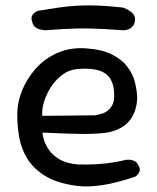

<svg xmlns="http://www.w3.org/2000/svg" viewBox="-20 -676 581 711"><path d="M249 10Q183 -1 142.5 -27.5Q102 -54 80.5 -89.5Q59 -125 51.5 -166Q44 -207 44 -247Q43 -292 60.5 -337.5Q78 -383 111.5 -421Q145 -459 192.5 -480Q240 -501 298 -497Q357 -493 394 -474.5Q431 -456 451.5 -429Q472 -402 479.5 -372Q487 -342 488 -315Q487 -265 461.5 -231.5Q436 -198 382 -186Q366 -183 341.5 -181.5Q317 -180 289.5 -180Q262 -180 235.5 -181Q209 -182 186.5 -183Q164 -184 150.5 -184.5Q137 -185 137 -185Q140 -157 155 -130.5Q170 -104 198.5 -87Q227 -70 270 -67Q307 -66 339 -68Q371 -70 395.5 -74Q420 -78 433 -81Q446 -84 446 -84Q446 -84 451.5 -84.5Q457 -85 464.5 -84Q472 -83 480 -78.5Q488 -74 493 -63Q499 -53 497.5 -45.5Q496 -38 492 -32.5Q488 -27 484.5 -24.5Q481 -22 481 -22Q481 -22 460 -15Q439 -8 404.5 0.5Q370 9 329 13Q288 17 249 10ZM137 -247 333 -249Q333 -249 340 -250.5Q347 -252 357.5 -255Q368 -258 378.5 -266Q389 -274 396 -287.5Q403 -301 403 -322Q403 -357 391 -380Q379 -403 351 -413.5Q323 -424 273 -421Q238 -419 211.5 -399.5Q185 -380 167.5 -352Q150 -324 142 -295.5Q134 -267 137 -247ZM480 -602Q479 -588 472.5 -580Q466 -572 458 -568.5Q450 -565 443.5 -564.5Q437 -564 437 -564Q395 -567 365 -568.5Q335 -570 311.5 -570.5Q288 -571 265 -570.5Q242 -570 214.5 -568.5Q187 -567 149 -564Q149 -564 143 -564.5Q137 -565 128 -567Q119 -569 111 -575Q103 -581 100 -593Q95 -606 97.5 -614Q100 -622 105.5 -627Q111 -632 116 -634Q121 -636 121 -636Q163 -643 197.5 -648Q232 -653 266.5 -655Q301 -657 341.5 -655.5Q382 -654 435 -648Q435 -648 442 -645.5Q449 -643 458.5 -637Q468 -631 474.5 -622.5Q481 -614 480 -602Z"/></svg>

Font: Sour Gummy
Style: Regular
Weight: 400
Designer: Stefie Justprince
Foundry: Eifetstype
Version: Version 1.000